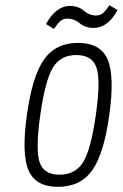

<svg xmlns="http://www.w3.org/2000/svg" viewBox="-20 -713 475 743"><path d="M84 -268Q63 -117 90.5 -53.5Q118 10 204 10Q291 10 336.5 -53.5Q382 -117 403 -268Q424 -419 396.5 -483Q369 -547 282 -547Q196 -547 150.5 -483Q105 -419 84 -268ZM136 -269Q155 -402 184.5 -451Q214 -500 275 -500Q337 -500 353.5 -451Q370 -402 351 -269Q332 -135 302 -86Q272 -37 210 -37Q149 -37 133 -86Q117 -135 136 -269ZM189 -601Q201 -620 212.5 -630.5Q224 -641 241 -641Q267 -641 288.5 -623Q310 -605 343 -605Q369 -605 392 -621.5Q415 -638 435 -674L403 -693Q393 -676 381 -664.5Q369 -653 352 -653Q326 -653 304.5 -671.5Q283 -690 250 -690Q224 -690 201 -673Q178 -656 158 -620Z"/></svg>

Font: Secuela ExtLt
Style: Italic
Weight: 200
Italic angle: -8°
Designer: Fernando Haro
Foundry: deFharo
Version: Version 1.704